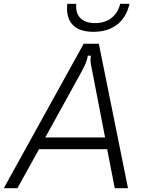

<svg xmlns="http://www.w3.org/2000/svg" viewBox="-63 -994 774 1014"><path d="M29 0H-43L379 -763H459L613 0H543L503 -206H143ZM176 -268H492L426 -609Q425 -616 420 -638.5Q415 -661 415 -678Q415 -684 417 -700H401Q397 -677 389 -658.5Q381 -640 362 -605ZM291 -950Q291 -966 292 -974H340Q335 -926 361 -899Q387 -872 439 -872Q491 -872 525.5 -899Q560 -926 572 -974H621Q605 -903 556 -864.5Q507 -826 431 -826Q361 -826 326 -858Q291 -890 291 -950Z"/></svg>

Font: Open Sauce Sans Light Italic
Style: Regular
Weight: 300
Italic angle: -10°
Designer: Alfredo Marco Pradil
Foundry: Creative Sauce Fz LLC
Version: Version 1.477